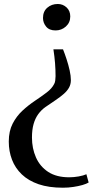

<svg xmlns="http://www.w3.org/2000/svg" viewBox="-20 -768 476 940"><path d="M288.5 -526.5Q297 -505.5 306 -478Q315 -450.5 321 -423.5Q327 -396.5 327 -375.5Q327 -355.5 318 -339.2Q309 -323 292.5 -308.5Q276 -294 253.2 -278.5Q230.5 -263 202.5 -244Q182.5 -230 167.5 -209.5Q152.5 -189 144.5 -161Q136.5 -133 136.5 -94.5Q136.5 -41.5 156.2 3Q176 47.5 216.2 73.8Q256.5 100 319 100Q341 100 365 95.8Q389 91.5 403 85L414 125.5Q403.5 132 383.8 137.8Q364 143.5 339.2 147.2Q314.5 151 288 151Q219 151 169.2 134Q119.5 117 87 86Q54.5 55 38.8 14Q23 -27 23 -75Q23 -126 42 -162.8Q61 -199.5 90.2 -226.5Q119.5 -253.5 151 -274.5Q182.5 -295.5 208.2 -315Q234 -334.5 245 -356.5Q249 -363 250.5 -374.2Q252 -385.5 252 -395Q252 -426.5 249.5 -458.8Q247 -491 241.5 -526.5ZM263 -748.5Q287.5 -748.5 305.8 -731.8Q324 -715 324 -687.5Q324 -657.5 302.5 -638.2Q281 -619 252 -619Q221 -619 205.8 -637.8Q190.5 -656.5 190.5 -680Q190.5 -712 211.5 -730.2Q232.5 -748.5 263 -748.5Z"/></svg>

Font: Merriweather 120pt SemiBold
Style: Regular
Weight: 600
Version: Version 2.100